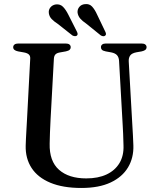

<svg xmlns="http://www.w3.org/2000/svg" viewBox="-20 -916 784 953"><path d="M589 -294.5 571 -613.5Q570 -631.5 561 -641.8Q552 -652 532 -656L504.5 -661Q490.5 -664 485.8 -669Q481 -674 481 -682Q481 -690 487.2 -695Q493.5 -700 505 -700H683Q695 -700 701.2 -695Q707.5 -690 707.5 -682Q707.5 -674 702 -669Q696.5 -664 683.5 -661L657.5 -656.5Q634 -652 626 -640.2Q618 -628.5 619 -611L637 -293.5Q638.5 -268.5 639.8 -244.5Q641 -220.5 642 -194.5Q644 -133 615.5 -85.2Q587 -37.5 529 -10.2Q471 17 384 17Q292 17 229.8 -9Q167.5 -35 136.8 -82.2Q106 -129.5 107.5 -193Q107.5 -206.5 108.8 -227Q110 -247.5 111.2 -271.8Q112.5 -296 114 -321.5L130 -624.5Q131 -638.5 123 -645.8Q115 -653 97.5 -656L69.5 -661Q45.5 -666 45.5 -681.5Q45.5 -690 52 -695Q58.5 -700 70.5 -700H306.5Q318.5 -700 324.8 -695Q331 -690 331 -681.5Q331 -674 325.8 -669Q320.5 -664 307 -661L279 -656Q263 -653.5 255.8 -646.5Q248.5 -639.5 247.5 -625L231 -323.5Q229 -287 228 -257.2Q227 -227.5 226.5 -203Q224.5 -116 273 -73.2Q321.5 -30.5 408 -30.5Q467 -30.5 508.8 -50Q550.5 -69.5 572.8 -106.2Q595 -143 593 -194.5Q592.5 -228.5 591.2 -251.5Q590 -274.5 589 -294.5ZM319 -843.5 361.5 -759.5Q364.5 -753.5 365.2 -748.5Q366 -743.5 362 -739.5Q357.5 -736 351.5 -736.5Q345.5 -737 339.5 -740L266 -798Q248 -809.5 236.5 -821.5Q225 -833.5 222.5 -850Q220 -866.5 230 -879Q240 -891.5 257 -894Q278.5 -896.5 292.5 -882.5Q306.5 -868.5 319 -843.5ZM462 -843.5 502.5 -759Q505.5 -753 506 -747.8Q506.5 -742.5 502 -739Q498 -735.5 491.8 -736.2Q485.5 -737 480 -740.5L407 -799.5Q389 -811.5 378.2 -824Q367.5 -836.5 365 -853Q363.5 -869.5 373.8 -881.8Q384 -894 402 -895.5Q423.5 -898 437 -883.5Q450.5 -869 462 -843.5Z"/></svg>

Font: Fraunces 11pt
Style: Regular
Weight: 400
Version: Version 1.000;[b76b70a41]